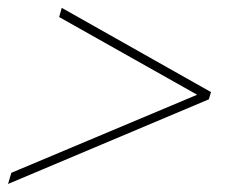

<svg xmlns="http://www.w3.org/2000/svg" viewBox="-54 -467 582 490"><path d="M460.5 -230 457.5 -220.5 97 -423.5 103.5 -447 484.5 -232 479 -213.5 -33.5 2.5 -25 -26Z"/></svg>

Font: Newsreader 24pt ExtraLight
Style: Italic
Weight: 250
Italic angle: -17°
Designer: Hugues Gentile
Foundry: Production Type
Version: Version 1.003